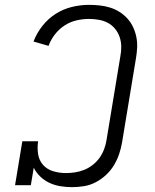

<svg xmlns="http://www.w3.org/2000/svg" viewBox="-20 -763 640 791"><path d="M277 8Q252 8 228 4Q204 0 183 -10Q162 -20 145.5 -36Q129 -52 119 -72L107 0H42L72 -181H137Q133 -154 137 -128Q141 -102 157.5 -83.5Q174 -65 199.5 -57.5Q225 -50 251 -50Q270 -50 289.5 -53Q309 -56 327.5 -63.5Q346 -71 362.5 -84Q379 -97 390.5 -113.5Q402 -130 409 -148.5Q416 -167 419 -187L476 -532Q480 -552 479.5 -572.5Q479 -593 472.5 -611.5Q466 -630 453.5 -645Q441 -660 424 -669Q407 -678 387 -681.5Q367 -685 346 -685Q321 -685 295 -679Q269 -673 246 -658Q223 -643 206 -621Q189 -599 180 -574L118 -592Q131 -626 154.5 -656Q178 -686 209.5 -706Q241 -726 276.5 -734.5Q312 -743 346 -743Q369 -743 391.5 -740.5Q414 -738 434.5 -731.5Q455 -725 473 -713.5Q491 -702 505 -686.5Q519 -671 528 -652Q537 -633 541.5 -611.5Q546 -590 545 -567.5Q544 -545 540 -522L483 -177Q479 -153 471 -129Q463 -105 449.5 -82.5Q436 -60 416.5 -42Q397 -24 374 -12Q351 0 326 4Q301 8 277 8Z"/></svg>

Font: Iosevka Slab Light Extended
Style: Italic
Weight: 300
Width: 7
Italic angle: -9°
Monospace: yes
Designer: Belleve Invis
Foundry: Belleve Invis
Version: Version 11.1.0; ttfautohint (v1.8.3)